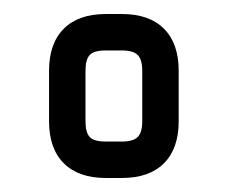

<svg xmlns="http://www.w3.org/2000/svg" viewBox="-20 -695 325 274"><path d="M131 -441Q92 -441 71 -462Q50 -483 50 -522V-594Q50 -633 71 -654Q92 -675 131 -675H154Q193 -675 214 -654Q235 -633 235 -594V-522Q235 -483 214 -462Q193 -441 154 -441ZM102 -522Q102 -506 108 -499.5Q114 -493 131 -493H154Q170 -493 176.5 -499.5Q183 -506 183 -522V-594Q183 -610 176.5 -616.5Q170 -623 154 -623H131Q114 -623 108 -616.5Q102 -610 102 -594Z"/></svg>

Font: Jura SemiBold
Style: Regular
Weight: 600
Designer: Daniel Johnson, Alexei Vanyashin
Foundry: Daniel Johnson
Version: Version 5.103